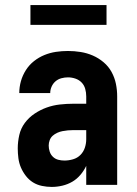

<svg xmlns="http://www.w3.org/2000/svg" viewBox="-20 -729 540 757"><path d="M184 8Q165 8 145.5 4Q126 0 110 -10Q94 -20 82 -35.5Q70 -51 62.5 -68.5Q55 -86 52.5 -105.5Q50 -125 50 -144Q50 -170 56 -196.5Q62 -223 78 -244.5Q94 -266 116.5 -281Q139 -296 164 -305Q189 -314 216 -317Q243 -320 269 -320H320V-349Q320 -364 316 -378.5Q312 -393 302 -403.5Q292 -414 277.5 -419Q263 -424 248 -424Q235 -424 222 -420.5Q209 -417 199 -408.5Q189 -400 183.5 -387.5Q178 -375 178 -362H56Q56 -386 62.5 -409Q69 -432 82 -452.5Q95 -473 114 -488Q133 -503 155 -512Q177 -521 200.5 -524.5Q224 -528 248 -528Q273 -528 298 -524Q323 -520 346 -510Q369 -500 388.5 -483.5Q408 -467 420 -445Q432 -423 437 -398.5Q442 -374 442 -349V0H320V-75Q311 -56 297 -39.5Q283 -23 265 -12.5Q247 -2 226 3Q205 8 184 8ZM234 -96Q251 -96 268 -101Q285 -106 297 -118Q309 -130 314.5 -146.5Q320 -163 320 -180V-216H269Q258 -216 247.5 -215Q237 -214 226.5 -212Q216 -210 206 -205.5Q196 -201 188 -194Q180 -187 176 -176.5Q172 -166 172 -155Q172 -143 176 -131Q180 -119 189 -110.5Q198 -102 210 -99Q222 -96 234 -96ZM100 -631V-709H400V-631Z"/></svg>

Font: Iosevka Curly Extrabold
Style: Regular
Weight: 800
Monospace: yes
Designer: Belleve Invis
Foundry: Belleve Invis
Version: Version 22.1.2; ttfautohint (v1.8.4)